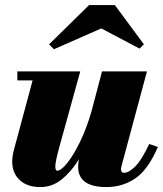

<svg xmlns="http://www.w3.org/2000/svg" viewBox="-20 -750 662 780"><path d="M391.5 -634.5 199 -550 179.5 -570 342 -729.5H446.5L564.5 -570L547 -552.5ZM306 -460 221 -152.5Q205 -94 204.8 -75.2Q204.5 -56.5 212.5 -56.5Q228 -56.5 253 -87.5Q278 -118.5 304.5 -172.5Q331 -226.5 351 -295L394.5 -460H577L475.5 -82.5Q474.5 -78 473 -72.5Q471.5 -67 471.5 -63Q471.5 -48 484 -48Q503.5 -48 529.8 -74.2Q556 -100.5 586 -165L621.5 -153Q581 -59.5 529 -24.8Q477 10 412.5 10Q297.5 10 297.5 -72.5Q297.5 -88 300.5 -103Q270.5 -53.5 231.5 -21.8Q192.5 10 144 10Q79.5 10 48.8 -31Q18 -72 36.5 -141L112.5 -423.5H50.5V-460Z"/></svg>

Font: Bodoni* 06pt Fatface
Style: Italic
Weight: 900
Italic angle: -13°
Version: Version 2.3